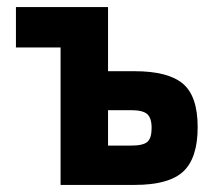

<svg xmlns="http://www.w3.org/2000/svg" viewBox="-20 -520 625 542"><path d="M360 -319Q454 -319 496 -284Q538 -249 538 -161Q538 -74 497.5 -36Q457 2 360 2H151V-386H25V-500H285V-319ZM350 -109Q384 -109 396 -119.5Q408 -130 408 -158.5Q408 -187 395.5 -198Q383 -209 350 -209H285V-109Z"/></svg>

Font: Titillium Web[RUS by Daymarius]
Style: Bold
Weight: 700
Designer: Cyrillization by Daymarius
Foundry: Cyrillization by Daymarius
Version: Version 1.002 September 11, 2018